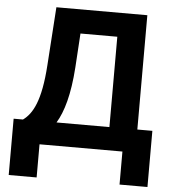

<svg xmlns="http://www.w3.org/2000/svg" viewBox="-60 -781 907 1012"><g transform="rotate(5 394.0 -275.5)"><path d="M23.8 175.4H171.5V0H610.1V174.7H757.8V-122.5H678.3V-727.3H197.1L176.5 -419.7C164.1 -229.4 123.2 -158.7 73.2 -122.5H23.8ZM250.7 -122.5C287.3 -182.5 314.6 -275.9 324.2 -419.7L335.6 -600.5H530.5V-122.5Z"/></g></svg>

Font: Margiela Sans
Style: Bold
Weight: 700
Designer: Stefan Endress, Andreas Faust
Version: Version 1.100;FEAKit 1.0